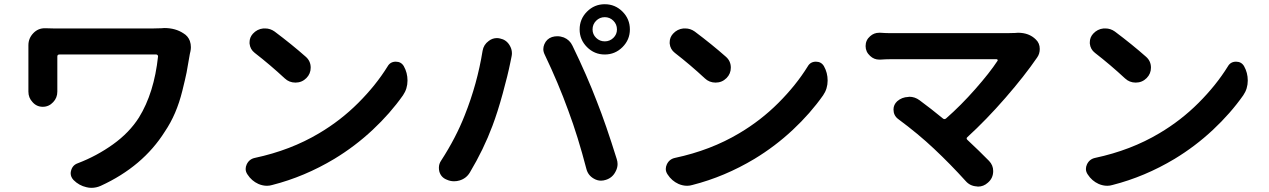

<svg xmlns="http://www.w3.org/2000/svg" viewBox="-20 -859 6040 914"><path d="M749 -724.6Q755.9 -725.6 761.7 -725.6Q815.4 -725.6 853.5 -700.2Q875 -687.5 883.8 -664.1Q888.7 -649.4 888.7 -634.8Q888.7 -625 886.7 -615.2Q884.8 -608.4 883.8 -602.5Q874 -543 868.2 -513.7Q862.3 -484.4 848.1 -427.2Q834 -370.1 813.5 -322.3Q793 -274.4 764.6 -232.4Q660.2 -66.4 460 25.4Q438.5 35.2 415 35.2Q403.3 35.2 391.6 32.2Q356.4 24.4 330.1 -2Q316.4 -16.6 316.4 -34.2Q316.4 -40 318.4 -46.9Q325.2 -73.2 350.6 -82Q440.4 -116.2 518.1 -171.9Q595.7 -227.5 641.6 -299.8Q713.9 -417 732.4 -590.8Q732.4 -593.8 730 -596.7Q727.5 -599.6 723.6 -599.6H262.7Q252.9 -599.6 252.9 -589.8V-432.6V-422.9Q252.9 -393.6 233.4 -373Q212.9 -350.6 183.6 -350.6Q154.3 -350.6 134.8 -373Q115.2 -393.6 115.2 -422.9V-432.6V-643.6Q115.2 -676.8 138.7 -701.2Q161.1 -724.6 193.4 -724.6Q194.3 -724.6 195.3 -724.6Q214.8 -723.6 233.4 -723.6H710.9Q731.4 -723.6 749 -724.6Z M1192.4 -607.4Q1170.9 -624 1168 -651.4Q1168 -654.3 1168 -658.2Q1168 -680.7 1183.6 -698.2Q1204.1 -720.7 1233.4 -723.6Q1238.3 -723.6 1242.2 -723.6Q1266.6 -723.6 1287.1 -709Q1369.1 -647.5 1435.5 -588.9Q1459 -568.4 1459 -537.1Q1459 -507.8 1438.5 -487.3Q1417 -465.8 1386.7 -465.8Q1356.4 -465.8 1335 -486.3Q1266.6 -549.8 1192.4 -607.4ZM1276.4 21.5Q1263.7 25.4 1251 25.4Q1230.5 25.4 1210 16.6Q1177.7 2 1158.2 -28.3Q1149.4 -41 1149.4 -54.7Q1149.4 -65.4 1154.3 -76.2Q1166 -101.6 1193.4 -107.4Q1363.3 -143.6 1499 -224.6Q1601.6 -285.2 1685.5 -369.1Q1769.5 -453.1 1825.2 -543Q1837.9 -565.4 1864.3 -565.4Q1864.3 -565.4 1864.3 -565.4Q1889.6 -565.4 1902.3 -543.9Q1919.9 -512.7 1919.9 -475.6Q1919.9 -436.5 1898.4 -405.3Q1837.9 -319.3 1753.9 -240.7Q1669.9 -162.1 1571.3 -102.5Q1429.7 -17.6 1276.4 21.5Z M2800.8 -718.8Q2800.8 -695.3 2817.9 -678.7Q2835 -662.1 2858.9 -662.1Q2882.8 -662.1 2899.9 -678.7Q2917 -695.3 2917 -718.8Q2917 -743.2 2899.9 -760.3Q2882.8 -777.3 2858.9 -777.3Q2835 -777.3 2817.9 -760.3Q2800.8 -743.2 2800.8 -718.8ZM2739.3 -718.8Q2739.3 -768.6 2774.4 -803.7Q2809.6 -838.9 2858.9 -838.9Q2908.2 -838.9 2943.4 -803.7Q2978.5 -768.6 2978.5 -718.8Q2978.5 -669.9 2943.4 -634.8Q2908.2 -599.6 2858.9 -599.6Q2809.6 -599.6 2774.4 -634.8Q2739.3 -669.9 2739.3 -718.8ZM2192.4 -310.5Q2252 -460 2277.3 -617.2Q2282.2 -646.5 2306.6 -664.1Q2324.2 -677.7 2345.7 -677.7Q2352.5 -677.7 2360.4 -675.8Q2389.6 -669.9 2405.3 -644.5Q2417 -626 2417 -605.5Q2417 -597.7 2415 -588.9Q2411.1 -572.3 2409.2 -560.5Q2397.5 -502 2373 -413.1Q2348.6 -324.2 2324.2 -259.8Q2282.2 -147.5 2216.8 -38.1Q2200.2 -9.8 2168 0Q2155.3 3.9 2141.6 3.9Q2123 3.9 2106.4 -3.9Q2079.1 -14.6 2071.3 -43Q2069.3 -51.8 2069.3 -60.5Q2069.3 -79.1 2080.1 -94.7Q2150.4 -203.1 2192.4 -310.5ZM2685.5 -332Q2637.7 -463.9 2573.2 -598.6Q2566.4 -612.3 2566.4 -625Q2566.4 -636.7 2571.3 -648.4Q2582 -673.8 2607.4 -682.6Q2620.1 -686.5 2632.8 -686.5Q2648.4 -686.5 2664.1 -680.7Q2692.4 -668.9 2705.1 -641.6Q2774.4 -499 2821.3 -376Q2864.3 -267.6 2916 -101.6Q2919.9 -89.8 2919.9 -78.1Q2919.9 -59.6 2910.2 -42Q2895.5 -12.7 2864.3 -2.9Q2852.5 1 2840.8 1Q2823.2 1 2806.6 -8.8Q2779.3 -24.4 2771.5 -54.7Q2731.4 -209 2685.5 -332Z M3192.4 -607.4Q3170.9 -624 3168 -651.4Q3168 -654.3 3168 -658.2Q3168 -680.7 3183.6 -698.2Q3204.1 -720.7 3233.4 -723.6Q3238.3 -723.6 3242.2 -723.6Q3266.6 -723.6 3287.1 -709Q3369.1 -647.5 3435.5 -588.9Q3459 -568.4 3459 -537.1Q3459 -507.8 3438.5 -487.3Q3417 -465.8 3386.7 -465.8Q3356.4 -465.8 3335 -486.3Q3266.6 -549.8 3192.4 -607.4ZM3276.4 21.5Q3263.7 25.4 3251 25.4Q3230.5 25.4 3210 16.6Q3177.7 2 3158.2 -28.3Q3149.4 -41 3149.4 -54.7Q3149.4 -65.4 3154.3 -76.2Q3166 -101.6 3193.4 -107.4Q3363.3 -143.6 3499 -224.6Q3601.6 -285.2 3685.5 -369.1Q3769.5 -453.1 3825.2 -543Q3837.9 -565.4 3864.3 -565.4Q3864.3 -565.4 3864.3 -565.4Q3889.6 -565.4 3902.3 -543.9Q3919.9 -512.7 3919.9 -475.6Q3919.9 -436.5 3898.4 -405.3Q3837.9 -319.3 3753.9 -240.7Q3669.9 -162.1 3571.3 -102.5Q3429.7 -17.6 3276.4 21.5Z M4812.5 -702.1Q4819.3 -703.1 4826.2 -703.1Q4878.9 -703.1 4911.1 -670.9Q4929.7 -653.3 4929.7 -626Q4929.7 -602.5 4917 -585Q4857.4 -498 4766.6 -393.6Q4675.8 -289.1 4585 -206.1Q4578.1 -200.2 4585 -193.4Q4642.6 -139.6 4688.5 -92.8Q4708 -72.3 4708 -44.9Q4708 -10.7 4682.6 10.7Q4662.1 29.3 4635.7 29.3Q4631.8 29.3 4628.9 28.3Q4597.7 26.4 4577.1 2.9Q4503.9 -78.1 4425.8 -151.4Q4352.5 -220.7 4254.9 -293Q4233.4 -309.6 4233.4 -337.9Q4233.4 -360.4 4251 -377Q4273.4 -396.5 4303.7 -397.5Q4305.7 -398.4 4308.6 -398.4Q4335 -398.4 4357.4 -381.8Q4413.1 -340.8 4468.8 -294.9Q4475.6 -289.1 4483.4 -294.9Q4554.7 -357.4 4623 -435.1Q4691.4 -512.7 4728.5 -569.3Q4730.5 -571.3 4729 -574.2Q4727.5 -577.1 4724.6 -577.1H4216.8Q4197.3 -577.1 4170.9 -575.2Q4168.9 -575.2 4166 -575.2Q4140.6 -575.2 4122.1 -592.8Q4100.6 -612.3 4100.6 -639.6Q4100.6 -668 4122.1 -686.5Q4140.6 -703.1 4165 -703.1Q4168 -703.1 4170.9 -703.1Q4198.2 -701.2 4216.8 -701.2H4776.4Q4794.9 -701.2 4812.5 -702.1Z M5192.4 -607.4Q5170.9 -624 5168 -651.4Q5168 -654.3 5168 -658.2Q5168 -680.7 5183.6 -698.2Q5204.1 -720.7 5233.4 -723.6Q5238.3 -723.6 5242.2 -723.6Q5266.6 -723.6 5287.1 -709Q5369.1 -647.5 5435.5 -588.9Q5459 -568.4 5459 -537.1Q5459 -507.8 5438.5 -487.3Q5417 -465.8 5386.7 -465.8Q5356.4 -465.8 5335 -486.3Q5266.6 -549.8 5192.4 -607.4ZM5276.4 21.5Q5263.7 25.4 5251 25.4Q5230.5 25.4 5210 16.6Q5177.7 2 5158.2 -28.3Q5149.4 -41 5149.4 -54.7Q5149.4 -65.4 5154.3 -76.2Q5166 -101.6 5193.4 -107.4Q5363.3 -143.6 5499 -224.6Q5601.6 -285.2 5685.5 -369.1Q5769.5 -453.1 5825.2 -543Q5837.9 -565.4 5864.3 -565.4Q5864.3 -565.4 5864.3 -565.4Q5889.6 -565.4 5902.3 -543.9Q5919.9 -512.7 5919.9 -475.6Q5919.9 -436.5 5898.4 -405.3Q5837.9 -319.3 5753.9 -240.7Q5669.9 -162.1 5571.3 -102.5Q5429.7 -17.6 5276.4 21.5Z"/></svg>

Font: Gen Jyuu GothicX Bold
Style: Bold
Weight: 700
Designer: Ryoko NISHIZUKA (kana &amp; ideographs); Paul D. Hunt (Latin, Greek &amp; Cyrillic); Wenlong ZHANG (bopomofo); Sandoll C
Version: Version 1.058.20140828